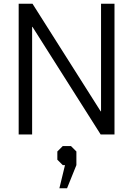

<svg xmlns="http://www.w3.org/2000/svg" viewBox="-20 -720 713 1028"><path d="M80 -700H154L519 -124H521V-700H593V0H519L154 -576H152V0H80ZM328 164H316L287 135V91L316 62H360L389 91V164L339 288H298Z"/></svg>

Font: Chakra Petch
Style: Regular
Weight: 400
Designer: Katatrad Aksorn Co.,Ltd.
Foundry: Cadson Demak Co.,Ltd.
Version: Version 1.000; ttfautohint (v1.6)